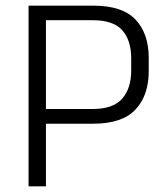

<svg xmlns="http://www.w3.org/2000/svg" viewBox="-20 -659 592 679"><path d="M121 -221.5V-273.5H307.5Q380 -273.5 412 -310Q444 -346.5 444 -409V-453Q444 -516 412.5 -551.8Q381 -587.5 309 -587.5H120V-639H310.5Q413 -639 459.5 -589.5Q506 -540 506 -454.5V-407.5Q506 -321.5 459 -271.5Q412 -221.5 309.5 -221.5ZM81 0V-639H142.5V-258.5V-230.5V0Z"/></svg>

Font: Anek Gurmukhi Medium Light
Style: Regular
Weight: 300
Version: Version 1.003